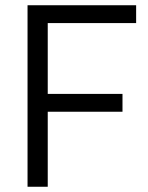

<svg xmlns="http://www.w3.org/2000/svg" viewBox="-20 -712 566 732"><path d="M85 0V-692H499V-624H162V-354H447V-286H162V0Z"/></svg>

Font: Titillium Web
Style: Regular
Weight: 400
Version: Version 1.001;PS 57.000;hotconv 1.0.70;makeotf.lib2.5.55311